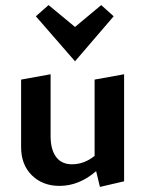

<svg xmlns="http://www.w3.org/2000/svg" viewBox="-20 -724 571 755"><path d="M427 -660 275 -483 121 -660 171 -704 275 -618 378 -704ZM352 -411 468 -432V-11L373 11L358 -51Q291 7 214 7Q148 7 105.5 -34.5Q63 -76 63 -146V-411L179 -432V-188Q179 -136 200.5 -107Q222 -78 263 -78Q311 -78 352 -111Z"/></svg>

Font: EauTest
Style: Bold
Weight: 700
Designer: Christian Thalmann (Catharsis Fonts)
Version: Version 0.001;PS 000.001;hotconv 1.0.88;makeotf.lib2.5.64775